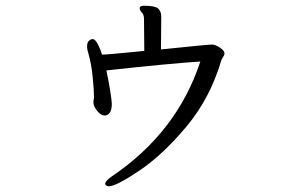

<svg xmlns="http://www.w3.org/2000/svg" viewBox="-20 -593 1040 668"><path d="M477 -545Q476 -546 471 -552Q466 -558 466 -565L467 -568Q468 -573 482 -573Q519 -573 530 -563.5Q541 -554 541 -535V-524L540 -421Q704 -438 717 -438Q729 -438 745 -427.5Q761 -417 761 -407Q761 -402 756 -394.5Q751 -387 750 -383Q711 -251 628.5 -152.5Q546 -54 465 0.5Q384 55 359 55Q351 55 348 51Q346 49 346 46Q346 41 353.5 33.5Q361 26 370 20Q596 -133 677 -379Q569 -372 350 -348Q358 -312 363.5 -276.5Q369 -241 369 -232Q369 -198 350 -192Q348 -191 344 -191Q332 -191 320 -205Q308 -219 306 -230L305 -237Q305 -242 306 -246.5Q307 -251 307 -256Q307 -278 302.5 -324.5Q298 -371 288 -405Q283 -420 283 -432Q283 -447 291 -452Q296 -457 302 -457Q312 -457 322 -436Q332 -415 335 -403Q355 -403 482 -416L481 -527Q481 -537 477 -545Z"/></svg>

Font: Iansui
Style: Regular
Weight: 400
Designer: But Ko / Fontworks Inc.
Foundry: zi-hi.com / Fontworks Inc.
Version: Version 1.002